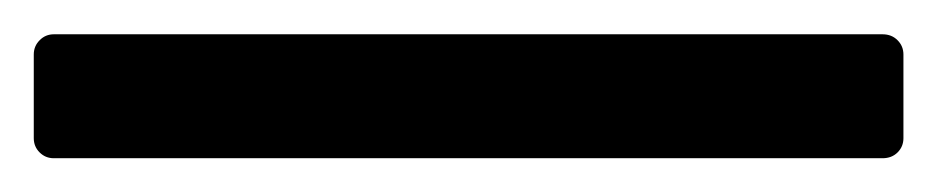

<svg xmlns="http://www.w3.org/2000/svg" viewBox="-27 20 547 112"><path d="M4.4 112.3Q-0.5 112.3 -3.9 108.9Q-7.3 105.5 -7.3 100.6V51.8Q-7.3 46.9 -3.9 43.5Q-0.5 40 4.4 40H487.8Q493.2 40 496.6 43.5Q500 46.9 500 51.8V100.6Q500 105.5 496.6 108.9Q493.2 112.3 487.8 112.3Z"/></svg>

Font: Alte DIN 1451 Mittelschrift
Style: Bold
Weight: 700
Designer: Peter Wiegel
Foundry: Peter Wiegel
Version: Version 1.003